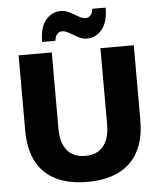

<svg xmlns="http://www.w3.org/2000/svg" viewBox="-61 -976 867 1038"><g transform="rotate(-5 372.5 -457.5)"><path d="M60 -297V-705H240V-290Q240 -214 274 -173Q308 -132 372 -132Q436 -132 470 -173Q504 -214 504 -290V-705H685V-297Q685 -148 604.5 -69.5Q524 9 372 9Q219 9 139.5 -69Q60 -147 60 -297ZM309 -924Q326 -924 342 -917.5Q358 -911 382 -897Q402 -885 414 -879.5Q426 -874 438 -874Q455 -874 465.5 -886Q476 -898 479 -921H551Q551 -842 518 -802.5Q485 -763 435 -763Q418 -763 401 -770Q384 -777 362 -791Q342 -803 330 -808.5Q318 -814 306 -814Q289 -814 278.5 -802Q268 -790 265 -766H193Q193 -845 226 -884.5Q259 -924 309 -924Z"/></g></svg>

Font: wassup Sans
Style: Black
Weight: 900
Version: Version 2.001